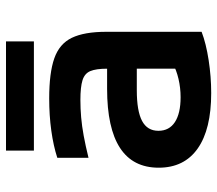

<svg xmlns="http://www.w3.org/2000/svg" viewBox="-62 -652 724 640"><g transform="rotate(-90 300.0 -332.0)"><path d="M310 10Q189 10 125 -35Q61 -80 61 -165Q61 -251 127 -294Q193 -337 324 -337H445V-238H319Q250 -238 217 -220.5Q184 -203 184 -166Q184 -130 213 -111Q242 -92 296 -92Q327 -92 357 -99Q387 -106 410 -119L391 -54V-337Q391 -374 383 -393Q375 -412 352.5 -419Q330 -426 287 -426Q258 -426 229 -423.5Q200 -421 167.5 -415Q135 -409 94 -399V-503Q134 -516 184.5 -523Q235 -530 292 -530Q377 -530 425.5 -513Q474 -496 494 -454.5Q514 -413 514 -340V-22Q475 -7 419.5 1.5Q364 10 310 10ZM118 -581V-674H482V-581Z"/></g></svg>

Font: M PLUS Code Latin Expanded SemiBold
Style: Regular
Weight: 600
Width: 7
Designer: Coji Morishita
Foundry: UNDERFOREST DESIGN
Version: Version 1.002; ttfautohint (v1.8.3)